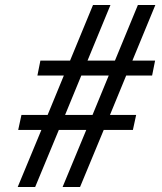

<svg xmlns="http://www.w3.org/2000/svg" viewBox="-20 -750 650 770"><path d="M603 -730 511 -507H602L590 -447H486L421 -289H526L513 -229H396L301 0H231L326 -229H216L121 0H51L146 -229H53L66 -289H171L236 -447H130L142 -507H261L353 -730H423L331 -507H441L533 -730ZM241 -289H351L416 -447H306Z"/></svg>

Font: Nacelle
Style: Italic
Weight: 400
Italic angle: -12°
Designer: Sora Sagano
Foundry: Sora Sagano
Version: Version 1.000;FEAKit 1.0